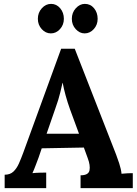

<svg xmlns="http://www.w3.org/2000/svg" viewBox="-20 -969 708 989"><path d="M4 0V-69Q32 -69 49 -85Q66 -101 77.5 -127Q89 -153 100 -183L295 -718H365L578 -173Q584 -158 594 -127.5Q604 -97 606 -74Q623 -76 638.5 -76.5Q654 -77 664 -77V0H395V-66Q436 -66 441 -91.5Q446 -117 432 -154L412 -209L195 -205L179 -158Q174 -145 164.5 -119.5Q155 -94 147 -77Q163 -79 185.5 -79.5Q208 -80 218 -80V0ZM220 -280H387L341 -405Q328 -441 318 -477.5Q308 -514 303 -542H302Q298 -525 290 -491Q282 -457 265 -410ZM242 -797Q215 -797 195 -819Q175 -841 175 -872Q175 -904 195.5 -926.5Q216 -949 243 -949Q271 -949 290 -926.5Q309 -904 309 -872Q309 -841 289 -819Q269 -797 242 -797ZM416 -797Q390 -797 370 -819Q350 -841 350 -872Q350 -904 370.5 -926.5Q391 -949 417 -949Q446 -949 464.5 -926.5Q483 -904 483 -872Q483 -841 463 -819Q443 -797 416 -797Z"/></svg>

Font: Lora
Style: Bold
Weight: 700
Designer: Olga Karpushina, Alexei Vanyashin (Cyrillic)
Foundry: Cyreal
Version: Version 3.006; ttfautohint (v1.8.4.7-5d5b);gftools[0.9.30]